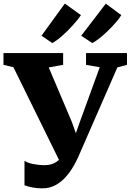

<svg xmlns="http://www.w3.org/2000/svg" viewBox="-42 -1041 734 1078"><path d="M195.5 16.5Q163.5 16.5 138.8 11.2Q114 6 95.5 -0.5V-138.5Q110 -127 143.5 -120.2Q177 -113.5 207.5 -113.5Q230 -113.5 249.2 -119.8Q268.5 -126 284 -139.2Q299.5 -152.5 310 -173.5L310.5 -100L33.5 -663.5L-22.5 -677V-743H312.5V-677L231.5 -662.5L361 -357.5L412 -214L355.5 -212.5L407 -358.5L518 -663.5L441 -677V-743H671V-677L617 -662.5L397 -159Q386.5 -135.5 369.2 -105.5Q352 -75.5 327.5 -47.8Q303 -20 270 -1.8Q237 16.5 195.5 16.5ZM475.5 -799.5 414 -840.5 552 -1020.5 639 -956Q628 -937.5 608.2 -914.8Q588.5 -892 565 -869Q541.5 -846 518.2 -827.5Q495 -809 476.5 -799.5ZM251 -799.5 191 -840.5 322 -1021 412.5 -956Q397 -932.5 368.5 -900.8Q340 -869 308.5 -841Q277 -813 252 -799.5Z"/></svg>

Font: Merriweather 28pt Black
Style: Regular
Weight: 900
Version: Version 2.100